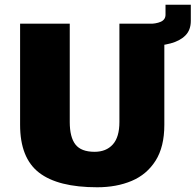

<svg xmlns="http://www.w3.org/2000/svg" viewBox="-20 -767 827 812"><path d="M391 25Q225 25 145 -37Q65 -99 65 -239V-667H275V-251Q275 -187 299 -156Q323 -125 380 -125Q429 -125 457 -156Q485 -187 485 -251V-667H675V-239Q675 -146 638 -87.5Q601 -29 537 -2Q473 25 391 25ZM610 -571 606 -666Q640 -666 660 -675Q680 -684 680 -705V-747H787V-679Q787 -640 764 -617Q741 -594 701.5 -583.5Q662 -573 610 -571Z"/></svg>

Font: Maven Pro Black
Style: Regular
Weight: 900
Designer: Joe Prince
Foundry: Joe Prince
Version: Version 2.103